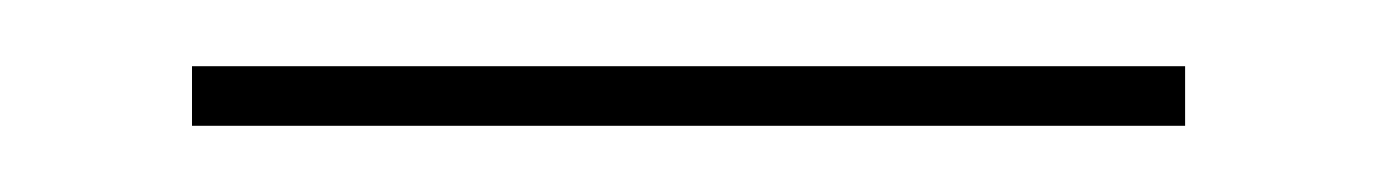

<svg xmlns="http://www.w3.org/2000/svg" viewBox="-20 -8 416 58"><path d="M338 30V12H38V30Z"/></svg>

Font: Picaflor 36 pt
Style: Regular
Weight: 400
Designer: Ariel Martín Pérez
Foundry: Tunera Type Foundry
Version: Version 1.000;hotconv 1.0.109;makeotfexe 2.5.65596